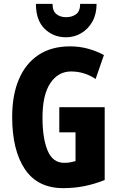

<svg xmlns="http://www.w3.org/2000/svg" viewBox="-20 -964 617 994"><path d="M287 -409H522V-32Q469 -11 417 -0.5Q365 10 307 10Q175 10 109 -88Q43 -186 43 -359Q43 -472 78 -554Q113 -636 180 -680Q247 -724 343 -724Q392 -724 437 -711.5Q482 -699 518 -679L475 -555Q417 -594 348 -594Q281 -594 240.5 -533.5Q200 -473 200 -355Q200 -248 226.5 -184.5Q253 -121 312 -121Q331 -121 343.5 -123.5Q356 -126 371 -130V-279H287ZM480 -944Q480 -891 458.5 -852.5Q437 -814 401 -792.5Q365 -771 322 -771Q256 -771 211 -815Q166 -859 166 -944H252Q252 -907 272 -891Q292 -875 322 -875Q353 -875 374 -890.5Q395 -906 395 -944Z"/></svg>

Font: Noto Sans Malayalam ExtraCondensed ExtraBold
Style: Regular
Weight: 800
Width: 2
Designer: Jelle Bosma - Monotype Design Team
Foundry: Monotype Imaging Inc.
Version: Version 2.104; ttfautohint (v1.8.4.7-5d5b)